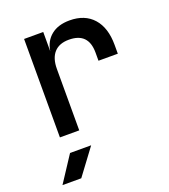

<svg xmlns="http://www.w3.org/2000/svg" viewBox="-144 -664 889 1008"><g transform="rotate(-20 300.0 -160.0)"><path d="M104 0V-550H211V-442Q219 -497 258 -528.5Q297 -560 361 -560Q446 -560 493 -507Q540 -454 540 -358V-309H432V-355Q432 -466 323 -466Q269 -466 240.5 -434.5Q212 -403 212 -343V0ZM31 240 126 95H244L136 240Z"/></g></svg>

Font: JetBrains Mono SemiBold
Style: Regular
Weight: 472
Monospace: yes
Designer: Philipp Nurullin, Konstantin Bulenkov
Foundry: JetBrains
Version: Version 2.305; ttfautohint (v1.8.4.7-5d5b)